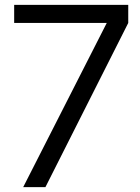

<svg xmlns="http://www.w3.org/2000/svg" viewBox="-20 -766 574 786"><path d="M75 0 417 -672H38V-746H505V-672L166 0Z"/></svg>

Font: Plus Jakarta Text Light
Style: Regular
Weight: 300
Designer: Gumpita Rahayu
Foundry: Tokotype Studio
Version: Version 1.000